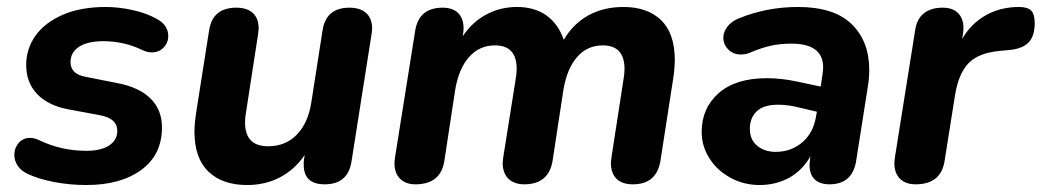

<svg xmlns="http://www.w3.org/2000/svg" viewBox="-20 -520 2984 550"><path d="M59 -22Q40 -31 30.5 -45.5Q21 -60 21 -76Q21 -96 33.5 -110.5Q46 -125 66 -125Q79 -125 93 -118Q156 -88 227 -88Q270 -88 293 -103.5Q316 -119 316 -145Q316 -181 266 -190L175 -207Q117 -218 86 -251Q55 -284 55 -334Q55 -380 81.5 -417.5Q108 -455 159.5 -477.5Q211 -500 283 -500Q319 -500 358.5 -491.5Q398 -483 427 -467Q445 -458 453.5 -445Q462 -432 462 -417Q462 -398 449 -384Q436 -370 415 -370Q401 -370 387 -377Q335 -402 276 -402Q231 -402 206.5 -386Q182 -370 182 -342Q182 -308 225 -300L316 -282Q379 -270 411.5 -237.5Q444 -205 444 -155Q444 -77 385 -33.5Q326 10 227 10Q180 10 135.5 1.5Q91 -7 59 -22Z M537 -143Q537 -165 542 -198L579 -433Q589 -498 657 -498Q688 -498 704.5 -482.5Q721 -467 721 -438Q720 -429 719 -420L685 -200Q682 -184 682 -169Q682 -101 748 -101Q798 -101 830.5 -134.5Q863 -168 872 -228L904 -433Q914 -498 981 -498Q1012 -498 1029 -482.5Q1046 -467 1046 -438Q1046 -432 1044 -420L987 -58Q977 8 910 8Q850 8 850 -48Q850 -59 851 -65L853 -76Q824 -34 782 -12Q740 10 688 10Q617 10 577 -28.5Q537 -67 537 -143Z M1110 -52Q1110 -58 1112 -72L1169 -430Q1179 -498 1248 -498Q1277 -498 1292.5 -482.5Q1308 -467 1308 -438Q1308 -433 1306 -419V-417Q1334 -458 1374 -479Q1414 -500 1461 -500Q1511 -500 1545 -476Q1579 -452 1595 -406Q1622 -452 1665.5 -476Q1709 -500 1766 -500Q1835 -500 1874 -462Q1913 -424 1913 -348Q1913 -325 1908 -292L1872 -60Q1861 8 1793 8Q1762 8 1746 -8Q1730 -24 1730 -53Q1730 -58 1732 -72L1766 -292Q1769 -309 1769 -322Q1769 -390 1707 -390Q1662 -390 1633 -356.5Q1604 -323 1594 -263L1563 -60Q1552 8 1482 8Q1453 8 1436.5 -8Q1420 -24 1420 -53Q1420 -58 1422 -72L1457 -292Q1460 -309 1460 -323Q1460 -390 1398 -390Q1353 -390 1323.5 -356.5Q1294 -323 1284 -263L1253 -60Q1243 8 1170 8Q1142 8 1126 -8Q1110 -24 1110 -52Z M1990 -142Q1990 -210 2038.5 -253Q2087 -296 2177 -296Q2219 -296 2265 -286L2331 -272L2336 -306Q2338 -320 2338 -327Q2338 -395 2247 -395Q2215 -395 2188 -389Q2161 -383 2128 -369Q2117 -364 2102 -364Q2080 -364 2066 -378.5Q2052 -393 2052 -412Q2052 -428 2063.5 -443.5Q2075 -459 2098 -468Q2177 -500 2266 -500Q2369 -500 2419.5 -451Q2470 -402 2470 -320Q2470 -295 2466 -272L2433 -62Q2423 8 2356 8Q2329 8 2314 -6Q2299 -20 2299 -48Q2300 -59 2301 -69L2302 -73Q2278 -31 2240 -10.5Q2202 10 2156 10Q2111 10 2073 -10.5Q2035 -31 2012.5 -66Q1990 -101 1990 -142ZM2202 -85Q2247 -85 2279 -113Q2311 -141 2318 -189L2320 -200L2269 -212Q2238 -220 2209 -220Q2167 -220 2147.5 -201Q2128 -182 2128 -151Q2128 -120 2149 -102.5Q2170 -85 2202 -85Z M2542 -53Q2542 -58 2544 -72L2601 -430Q2605 -464 2625.5 -481Q2646 -498 2680 -498Q2709 -498 2724.5 -482.5Q2740 -467 2740 -438Q2740 -433 2738 -419L2736 -408Q2761 -452 2803.5 -476Q2846 -500 2899 -500Q2924 -500 2934 -489.5Q2944 -479 2944 -454Q2944 -417 2927 -399Q2910 -381 2874 -377L2842 -374Q2782 -368 2754 -338.5Q2726 -309 2716 -249L2686 -60Q2676 8 2603 8Q2574 8 2558 -8Q2542 -24 2542 -53Z"/></svg>

Font: SN Pro Bold
Style: Bold Italic
Weight: 700
Italic angle: -9°
Designer: Tobias Whetton
Foundry: Supernotes
Version: Version 1.003